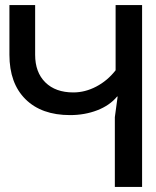

<svg xmlns="http://www.w3.org/2000/svg" viewBox="-20 -734 611 754"><path d="M431 -274 442 -355H440Q411 -320 362 -301Q313 -282 255 -282Q143 -282 80 -344.5Q17 -407 17 -519V-714H118V-519Q118 -450 158 -410.5Q198 -371 268 -371Q314 -371 358 -394Q402 -417 434 -458V-714H538V0H431Z"/></svg>

Font: Non Bureau
Style: Regular
Weight: 400
Designer: Jona Saucedo
Foundry: Non Foundry
Version: Version 1.000; ttfautohint (v1.8.4)